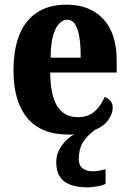

<svg xmlns="http://www.w3.org/2000/svg" viewBox="-20 -569 556 826"><path d="M357 237Q290 237 256 211Q222 185 222 129Q222 90 245 58Q268 26 299 9Q294 10 288 10Q282 10 276 10Q156 10 97 -62Q38 -134 38 -265Q38 -406 97.5 -477.5Q157 -549 266 -549Q366 -549 424 -487.5Q482 -426 482 -308V-257H196Q197 -157 227 -111Q257 -65 315 -65Q360 -65 387.5 -90Q415 -115 430 -152Q444 -147 454.5 -135.5Q465 -124 465 -107Q465 -80 446 -53Q427 -26 388 -10Q352 17 335.5 45Q319 73 319 116Q319 143 336 155.5Q353 168 379 168Q403 168 434 159V222Q421 229 396 233Q371 237 357 237ZM327 -321Q328 -398 314 -441Q300 -484 270 -484Q238 -484 218 -442Q198 -400 198 -321Z"/></svg>

Font: Noto Serif Georgian Condensed ExtraBold
Style: Regular
Weight: 800
Width: 3
Designer: Monotype Design Team, Akaki Razmadze
Foundry: Google LLC
Version: Version 2.003; ttfautohint (v1.8.4.7-5d5b)